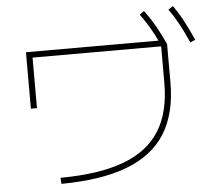

<svg xmlns="http://www.w3.org/2000/svg" viewBox="-56 -879 1050 950"><g transform="rotate(-5 469.0 -404.0)"><path d="M761.7 -443.4V-625H123V-374H92.8V-654.3H751Q713.9 -731.9 669.9 -790L692.4 -806.6Q721.2 -768.1 744.6 -727.1Q768.1 -686 792 -633.8V-443.4Q792 -289.1 729.5 -189.5Q667 -89.8 538.6 -40.8Q410.2 8.3 210.9 9.8L209 -20.5Q400.9 -21.5 522.7 -66.7Q644.5 -111.8 703.1 -204.6Q761.7 -297.4 761.7 -443.4ZM813.5 -802.7 836.9 -818.4Q864.3 -779.8 886.2 -738.5Q908.2 -697.3 932.6 -642.6L907.2 -631.8Q883.3 -686 861.3 -726.3Q839.4 -766.6 813.5 -802.7Z"/></g></svg>

Font: Pretendard JP Thin
Style: Regular
Weight: 100
Designer: Base glyphs from Inter by Rasmus Andersson; Hangeul glyphs from Noto Sans CJK(Source Han Sans) by Jang Soo-young and Kan
Foundry: Kil Hyung-jin
Version: Version 1.309